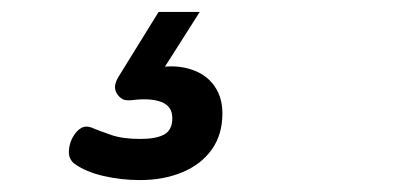

<svg xmlns="http://www.w3.org/2000/svg" viewBox="-20 -33 685 322"><path d="M215 269Q183 269 153 262Q123 255 104 241Q95 233 95.5 221Q96 209 101 199Q108 186 116.5 181.5Q125 177 136 182Q148 187 167 193.5Q186 200 215 200Q242 200 255.5 192.5Q269 185 269 165Q269 145 250.5 138Q232 131 201 135Q190 136 185 133Q180 130 176 124Q172 117 173 110.5Q174 104 178 97L246 -13H315L240 105L211 89Q255 74 287 80Q319 86 336 106.5Q353 127 353 157Q353 193 335 218Q317 243 285.5 256Q254 269 215 269Z"/></svg>

Font: Playwrite IS
Style: Regular
Weight: 400
Designer: Veronika Burian, José Scaglione
Foundry: TypeTogether
Version: Version 1.002